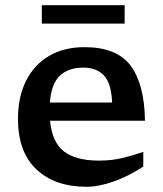

<svg xmlns="http://www.w3.org/2000/svg" viewBox="-20 -706 626 737"><path d="M304 -525Q428.5 -525 481.5 -453.8Q534.5 -382.5 536.5 -242.5H172Q180 -160 225.5 -124.8Q271 -89.5 360 -89.5Q410 -89.5 452 -100Q494 -110.5 530 -123V-66.5Q472.5 -29 415.5 -9Q358.5 11 313 11Q190.5 11 119.8 -55.8Q49 -122.5 49 -249.5Q49 -334 80 -395.8Q111 -457.5 168.2 -491.2Q225.5 -525 304 -525ZM299.5 -446.5Q242.5 -446.5 209.8 -415.5Q177 -384.5 171.5 -312.5H410.5Q407 -388 378.2 -417.2Q349.5 -446.5 299.5 -446.5ZM140.5 -615.5V-686H458.5V-615.5Z"/></svg>

Font: Newsreader 6pt Medium
Style: Regular
Weight: 500
Designer: Hugues Gentile
Foundry: Production Type
Version: Version 1.003; ttfautohint (v1.8.3)